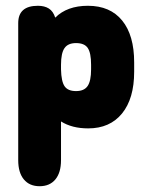

<svg xmlns="http://www.w3.org/2000/svg" viewBox="-20 -433 512 664"><path d="M171 -372Q164 -394 149 -403.5Q134 -413 111 -413Q43 -413 43 -353V121Q43 164 62.5 187.5Q82 211 117 211Q152 211 171.5 187.5Q191 164 191 121V-13Q210 -1 233.5 5Q257 11 285 11Q360 11 402 -40.5Q444 -92 444 -185V-217Q444 -311 402.5 -362Q361 -413 284 -413Q212 -413 171 -372ZM191 -193V-209Q191 -249 203 -266.5Q215 -284 243 -284Q272 -284 283.5 -267Q295 -250 295 -209V-193Q295 -153 283 -135.5Q271 -118 243 -118Q215 -118 203.5 -134.5Q192 -151 191 -193Z"/></svg>

Font: Beiruti Black
Style: Regular
Weight: 900
Designer: Arlette Boutros
Foundry: Boutros
Version: Version 1.41